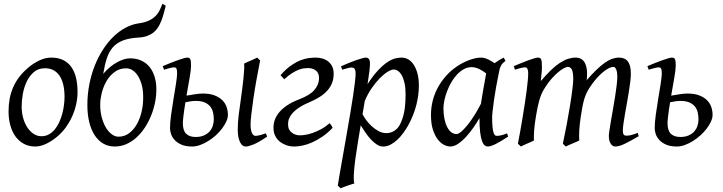

<svg xmlns="http://www.w3.org/2000/svg" viewBox="-20 -766 3877 1030"><path d="M326.2 -246.1Q326.2 -320.8 298.8 -360.4Q271.5 -399.9 221.2 -399.9Q186 -399.9 162.1 -379.6Q138.2 -359.4 123.5 -328.6Q108.9 -297.9 102.5 -262Q96.2 -226.1 96.2 -194.8Q96.2 -162.1 104.2 -133.1Q112.3 -104 126.7 -82.3Q141.1 -60.5 160.4 -47.9Q179.7 -35.2 202.1 -35.2Q224.6 -35.2 242.4 -45.2Q260.3 -55.2 274.2 -72Q288.1 -88.9 297.9 -110.6Q307.6 -132.3 314 -155.8Q320.3 -179.2 323.2 -202.6Q326.2 -226.1 326.2 -246.1ZM396 -272.9Q396 -240.2 388.7 -206.8Q381.3 -173.3 367.2 -141.8Q353 -110.4 332.3 -81.8Q311.5 -53.2 284.2 -30.8Q271.5 -20.5 257.3 -11.2Q243.2 -2 228.5 5.1Q213.9 12.2 198.7 16.1Q183.6 20 168.9 20Q134.8 20 108.2 5.6Q81.5 -8.8 63.2 -33.9Q44.9 -59.1 35.4 -93.5Q25.9 -127.9 25.9 -168Q25.9 -203.1 31.7 -235.6Q37.6 -268.1 50.8 -298.3Q64 -328.6 85.9 -356.4Q107.9 -384.3 140.1 -410.2Q165 -429.7 194.8 -443.4Q224.6 -457 254.9 -457Q293 -457 319.8 -443.4Q346.7 -429.7 363.5 -405.3Q380.4 -380.9 388.2 -347.2Q396 -313.5 396 -272.9Z M657.2 -399.4Q623.5 -399.9 597.4 -381.6Q571.3 -363.3 553.7 -334.7Q536.1 -306.2 526.9 -271Q517.6 -235.8 517.6 -203.1Q517.6 -166.5 526.1 -135.3Q534.7 -104 548.3 -81.3Q562 -58.6 579.6 -45.7Q597.2 -32.7 615.2 -32.7Q648.4 -32.7 673.3 -51.8Q698.2 -70.8 714.8 -100.8Q731.4 -130.9 739.7 -167Q748 -203.1 748 -237.8V-250Q748 -281.2 741 -308.3Q733.9 -335.4 721.9 -355.7Q710 -376 693.4 -387.7Q676.8 -399.4 657.2 -399.4ZM722.7 -564.5Q671.9 -561.5 638.9 -548.6Q606 -535.6 585.2 -512Q564.5 -488.3 553 -452.9Q541.5 -417.5 533.7 -369.6Q551.3 -390.6 570.8 -406.5Q590.3 -422.4 609.1 -432.6Q627.9 -442.9 645.5 -448Q663.1 -453.1 677.2 -453.1Q711.4 -453.1 738 -440.9Q764.6 -428.7 782.5 -406.5Q800.3 -384.3 809.6 -353.8Q818.8 -323.2 818.8 -286.6Q818.8 -251 811.3 -214.4Q803.7 -177.7 789.8 -143.8Q775.9 -109.9 755.9 -79.8Q735.8 -49.8 711.2 -27.6Q686.5 -5.4 657.2 7.3Q627.9 20 595.2 20Q561 20 533.9 4.2Q506.8 -11.7 487.8 -40.8Q468.8 -69.8 458.7 -110.8Q448.7 -151.9 448.7 -202.1Q448.7 -259.8 459.2 -313.5Q469.7 -367.2 488.5 -414.3Q507.3 -461.4 533 -501Q558.6 -540.5 589.1 -569.8Q619.6 -599.1 653.8 -617.4Q688 -635.7 723.6 -640.6Q754.9 -645 775.9 -654.3Q796.9 -663.6 811.3 -677Q825.7 -690.4 834.7 -707.8Q843.8 -725.1 851.1 -745.6Q855 -744.1 860.6 -740.7Q866.2 -737.3 869.1 -734.9Q863.8 -714.4 858.4 -694.1Q853 -673.8 845.9 -655.5Q838.9 -637.2 829.1 -621.1Q819.3 -605 804.9 -593Q790.5 -581.1 770.5 -573.5Q750.5 -565.9 722.7 -564.5Z M1029.8 -224.6Q1016.6 -224.6 1002.2 -222.4Q987.8 -220.2 974.6 -217.3Q970.7 -192.4 968 -174.1Q965.3 -155.8 963.9 -142.6Q962.4 -129.4 961.7 -120.6Q960.9 -111.8 960.9 -106Q960.9 -65.4 978.8 -48.3Q996.6 -31.2 1029.8 -31.2Q1055.2 -31.2 1073.7 -39.3Q1092.3 -47.4 1104 -60.5Q1115.7 -73.7 1121.3 -90.6Q1127 -107.4 1127 -125Q1127 -142.1 1123.5 -159.9Q1120.1 -177.7 1109.6 -192.1Q1099.1 -206.5 1080.1 -215.6Q1061 -224.6 1029.8 -224.6ZM1255.4 -69.8Q1255.4 -107.9 1260.5 -149.2Q1265.6 -190.4 1272.9 -240.2Q1276.4 -265.6 1280 -293.2Q1283.7 -320.8 1286.1 -346.2Q1288.6 -371.6 1289.8 -392.3Q1291 -413.1 1289.6 -424.8Q1295.9 -428.2 1305.4 -432.4Q1314.9 -436.5 1325 -440.9Q1335 -445.3 1344.2 -449.5Q1353.5 -453.6 1359.4 -457L1375.5 -441.9Q1365.2 -390.1 1355.7 -337.2Q1346.2 -284.2 1339.4 -237.3Q1332.5 -190.4 1328.4 -153.6Q1324.2 -116.7 1324.2 -97.7Q1324.2 -80.1 1326.7 -68.4Q1329.1 -56.6 1333 -49.8Q1336.9 -43 1341.6 -40Q1346.2 -37.1 1350.1 -37.1Q1358.4 -37.1 1372.1 -40.3Q1385.7 -43.5 1406.2 -50.8L1413.1 -33.2Q1367.2 -2 1339.6 9Q1312 20 1299.8 20Q1284.2 20 1275.4 8.8Q1266.6 -2.4 1262.2 -17.3Q1257.8 -32.2 1256.6 -47.4Q1255.4 -62.5 1255.4 -69.8ZM930.2 -372.1Q930.2 -383.3 929 -389.9Q927.7 -396.5 925.5 -399.7Q923.3 -402.8 919.9 -403.8Q916.5 -404.8 912.1 -404.8Q907.7 -404.8 899.2 -402.8Q890.6 -400.9 881.8 -398.4Q871.6 -395.5 859.9 -392.1L853 -411.1Q873.5 -419.9 894.3 -428.2Q915 -436.5 933.1 -442.9Q951.2 -449.2 964.6 -453.1Q978 -457 983.9 -457Q997.6 -457 1001.2 -447.5Q1004.9 -438 1004.9 -415Q1004.9 -392.1 997.8 -352.3Q990.7 -312.5 980.5 -252.9Q1005.4 -257.8 1029.3 -261Q1053.2 -264.2 1068.4 -264.2Q1106.4 -264.2 1132.1 -253.9Q1157.7 -243.7 1173.6 -227.5Q1189.5 -211.4 1196 -190.9Q1202.6 -170.4 1202.6 -149.9Q1202.6 -133.3 1194.1 -114.3Q1185.5 -95.2 1171.1 -76.2Q1156.7 -57.1 1137.5 -39.8Q1118.2 -22.5 1096.9 -9.3Q1075.7 3.9 1053.5 12Q1031.2 20 1011.2 20Q977.5 20 954.8 10.5Q932.1 1 918.2 -13.7Q904.3 -28.3 898.2 -45.4Q892.1 -62.5 892.1 -78.1Q892.1 -106.9 897.7 -148.7Q903.3 -190.4 911.6 -240.2Q915 -261.2 918.5 -281.7Q921.9 -302.2 924.6 -320.1Q927.2 -337.9 928.7 -351.3Q930.2 -364.7 930.2 -372.1Z M1448.7 -61Q1444.8 -85.9 1450.4 -110.1Q1456.1 -134.3 1472.4 -156.5Q1488.8 -178.7 1516.6 -198.2Q1544.4 -217.8 1585.4 -233.4Q1641.1 -254.4 1665.8 -282.5Q1690.4 -310.5 1691.4 -343.8Q1692.4 -373 1675.3 -387Q1658.2 -400.9 1631.8 -400.9Q1622.1 -400.9 1609.4 -399.2Q1596.7 -397.5 1581.1 -391.4Q1565.4 -385.3 1546.4 -373.3Q1527.3 -361.3 1504.9 -340.8L1484.9 -362.8Q1514.6 -396.5 1542.7 -415.5Q1570.8 -434.6 1595 -443.6Q1619.1 -452.6 1639.2 -454.8Q1659.2 -457 1673.8 -457Q1693.4 -457 1710.9 -451.7Q1728.5 -446.3 1741.7 -435.5Q1754.9 -424.8 1762.5 -408.4Q1770 -392.1 1770 -370.1Q1770 -342.8 1761.2 -320.6Q1752.4 -298.3 1735.8 -279.8Q1719.2 -261.2 1694.3 -245.6Q1669.4 -230 1637.2 -216.3Q1599.1 -200.2 1576.2 -183.1Q1553.2 -166 1541.3 -148.9Q1529.3 -131.8 1526.6 -115Q1523.9 -98.1 1526.9 -83Q1528.3 -75.7 1533 -68.1Q1537.6 -60.5 1545.7 -54.2Q1553.7 -47.9 1564.7 -43.9Q1575.7 -40 1589.8 -40Q1600.6 -40 1618.2 -42.7Q1635.7 -45.4 1657 -52.7Q1678.2 -60.1 1701.7 -72.5Q1725.1 -85 1748 -105Q1752.4 -101.6 1757.3 -93.8Q1762.2 -85.9 1764.6 -80.6Q1737.3 -51.8 1708.7 -32.5Q1680.2 -13.2 1653.1 -1.5Q1626 10.3 1602.1 15.1Q1578.1 20 1560.1 20Q1536.6 20 1517.3 13.4Q1498 6.8 1483.6 -4.2Q1469.2 -15.1 1460.2 -30Q1451.2 -44.9 1448.7 -61Z M2092.8 -393.1Q2079.6 -393.1 2059.6 -380.9Q2039.6 -368.7 2017.6 -346.4Q1995.6 -324.2 1974.1 -293.2Q1952.6 -262.2 1937 -224.6L1924.8 -153.3Q1932.1 -138.7 1945.3 -120.8Q1958.5 -103 1975.6 -87.6Q1992.7 -72.3 2012.2 -62Q2031.7 -51.8 2051.8 -51.8Q2078.1 -51.8 2098.4 -66.2Q2118.7 -80.6 2129.9 -106.9Q2138.7 -126 2144 -146.7Q2149.4 -167.5 2151.9 -187.7Q2154.3 -208 2155 -226.6Q2155.8 -245.1 2155.8 -259.8Q2155.8 -293.9 2150.4 -319.1Q2145 -344.2 2136 -360.6Q2127 -377 2115.7 -385Q2104.5 -393.1 2092.8 -393.1ZM1964.8 -424.8Q1964.8 -410.2 1961.7 -383.8Q1958.5 -357.4 1951.7 -314.5Q1982.9 -362.8 2010.3 -391.1Q2037.6 -419.4 2060.3 -434.1Q2083 -448.7 2101.6 -452.9Q2120.1 -457 2134.8 -457Q2153.8 -457 2170.4 -447.3Q2187 -437.5 2199.7 -418.2Q2212.4 -398.9 2219.7 -370.8Q2227.1 -342.8 2227.1 -306.2Q2227.1 -257.3 2213.4 -202.6Q2199.7 -147.9 2168.9 -91.8Q2157.7 -72.3 2143.3 -52.5Q2128.9 -32.7 2111.8 -16.6Q2094.7 -0.5 2075.4 9.8Q2056.2 20 2035.2 20Q2018.6 20 2002.7 10Q1986.8 0 1971.4 -16.1Q1956.1 -32.2 1941.9 -52.7Q1927.7 -73.2 1915 -93.8L1899.9 -2.9Q1883.3 97.7 1879.4 151.1Q1875.5 204.6 1880.9 218.3Q1873.5 220.2 1863.8 223.4Q1854 226.6 1843.5 230.2Q1833 233.9 1823.5 237.5Q1814 241.2 1807.6 244.1L1792 230Q1793.9 215.8 1799.1 186Q1804.2 156.2 1811.3 116.2Q1818.4 76.2 1826.7 28.8Q1835 -18.6 1843.5 -67.4Q1852.1 -116.2 1860.1 -164.1Q1868.2 -211.9 1874.3 -252.7Q1880.4 -293.5 1884 -324.5Q1887.7 -355.5 1887.7 -371.1Q1887.7 -382.3 1885.7 -388.9Q1883.8 -395.5 1880.4 -398.7Q1877 -401.9 1873 -402.8Q1869.1 -403.8 1864.7 -403.8Q1860.4 -403.8 1852.3 -402.1Q1844.2 -400.4 1835.9 -397.9Q1826.7 -395.5 1815.9 -392.1L1809.1 -410.2Q1829.6 -419.4 1850.6 -428Q1871.6 -436.5 1889.9 -442.9Q1908.2 -449.2 1922.1 -453.1Q1936 -457 1941.9 -457Q1951.7 -457 1958.3 -450.4Q1964.8 -443.8 1964.8 -424.8Z M2667 -411.1 2666 -410.2Q2662.6 -403.3 2660.2 -394Q2657.7 -384.8 2655.3 -371.1Q2647.9 -335.9 2641.4 -299.1Q2634.8 -262.2 2630.1 -229.5Q2625.5 -196.8 2622.8 -171.9Q2620.1 -147 2620.1 -136.2Q2620.1 -108.4 2621.8 -89.4Q2623.5 -70.3 2626.5 -58.8Q2629.4 -47.4 2633.8 -42.2Q2638.2 -37.1 2644 -37.1Q2653.8 -37.1 2667.2 -39.8Q2680.7 -42.5 2700.2 -50.8L2706.1 -33.2Q2663.6 -5.4 2637.5 7.3Q2611.3 20 2597.2 20Q2588.4 20 2580.3 13.9Q2572.3 7.8 2565.9 -9Q2559.6 -25.9 2555.9 -55.7Q2552.2 -85.4 2552.2 -132.8Q2539.6 -110.4 2521.2 -83.7Q2502.9 -57.1 2481.9 -33.9Q2460.9 -10.7 2438.7 4.6Q2416.5 20 2396 20Q2379.9 20 2361.6 10.7Q2343.3 1.5 2327.9 -18.8Q2312.5 -39.1 2302.2 -71Q2292 -103 2292 -148.9Q2292 -187.5 2301 -224.4Q2310.1 -261.2 2328.1 -294.9Q2346.2 -328.6 2372.3 -358.2Q2398.4 -387.7 2433.1 -411.1Q2446.3 -419.9 2462.2 -428.2Q2478 -436.5 2494.9 -442.9Q2511.7 -449.2 2528.3 -453.1Q2544.9 -457 2560.1 -457Q2570.3 -457 2580.1 -454.3Q2589.8 -451.7 2598.9 -447.3Q2607.9 -442.9 2616.7 -437.5Q2625.5 -432.1 2633.3 -427.2Q2644.5 -435.5 2657 -443.1Q2669.4 -450.7 2682.1 -457L2691.9 -439.9Q2682.1 -432.1 2676.3 -426Q2670.4 -419.9 2666.5 -411.1ZM2560.1 -209.5Q2563.5 -231.9 2567.6 -256.6Q2571.8 -281.2 2575.7 -303.5Q2579.6 -325.7 2583 -343.8Q2586.4 -361.8 2587.9 -371.1V-372.1Q2580.6 -377.9 2571.8 -383.8Q2563 -389.6 2553.2 -394.5Q2543.5 -399.4 2532.7 -402.6Q2522 -405.8 2510.3 -405.8Q2487.8 -405.8 2468 -394.8Q2448.2 -383.8 2431.4 -365.7Q2414.6 -347.7 2401.1 -324.5Q2387.7 -301.3 2378.4 -276.6Q2369.1 -252 2364 -228Q2358.9 -204.1 2358.9 -185.1Q2358.9 -153.3 2364.3 -127.9Q2369.6 -102.5 2378.9 -84.5Q2388.2 -66.4 2400.9 -56.6Q2413.6 -46.9 2428.2 -46.9Q2439.9 -46.9 2456.5 -61.5Q2473.1 -76.2 2491.5 -99.6Q2509.8 -123 2527.8 -152.1Q2545.9 -181.2 2560.1 -209.5Z M3406.2 -35.2Q3360.8 -8.8 3331.1 5.6Q3301.3 20 3280.3 20Q3266.1 20 3256.1 4.6Q3246.1 -10.7 3246.1 -37.1Q3246.1 -45.9 3249.5 -67.9Q3252.9 -89.8 3257.8 -119.4Q3262.7 -148.9 3268.8 -182.6Q3274.9 -216.3 3279.8 -248.3Q3284.7 -280.3 3288.1 -307.6Q3291.5 -335 3291.5 -351.1Q3291.5 -381.3 3285.4 -394.3Q3279.3 -407.2 3270.5 -407.2Q3261.2 -407.2 3247.1 -400.6Q3232.9 -394 3215.8 -380.1Q3198.7 -366.2 3179.4 -344.5Q3160.2 -322.8 3141.1 -293Q3130.4 -275.9 3123.3 -259.3Q3116.2 -242.7 3111.6 -224.9Q3106.9 -207 3103.5 -187.3Q3100.1 -167.5 3096.2 -144Q3089.4 -99.6 3087.6 -67.9Q3085.9 -36.1 3087.4 -12.2Q3080.6 -8.8 3070.8 -4.6Q3061 -0.5 3050.8 3.9Q3040.5 8.3 3031 12.5Q3021.5 16.6 3015.1 20L2999.5 4.9Q3010.3 -44.9 3020.3 -98.6Q3030.3 -152.3 3038.1 -200.4Q3045.9 -248.5 3050.5 -286.1Q3055.2 -323.7 3055.2 -341.8Q3055.2 -378.9 3047.6 -393.1Q3040 -407.2 3026.4 -407.2Q3020 -407.2 3006.8 -400.9Q2993.7 -394.5 2976.6 -380.6Q2959.5 -366.7 2940.2 -345.2Q2920.9 -323.7 2902.3 -293.9Q2892.1 -278.3 2885 -261.7Q2877.9 -245.1 2872.8 -226.8Q2867.7 -208.5 2863.5 -188Q2859.4 -167.5 2855.5 -144Q2847.7 -99.6 2845.5 -67.6Q2843.3 -35.6 2844.2 -12.2Q2837.9 -8.8 2828.4 -4.6Q2818.8 -0.5 2808.8 3.9Q2798.8 8.3 2789.6 12.5Q2780.3 16.6 2774.4 20L2758.3 4.9Q2765.1 -29.3 2771.7 -66.7Q2778.3 -104 2784.4 -141.1Q2790.5 -178.2 2795.9 -213.6Q2801.3 -249 2805.2 -279.3Q2809.1 -309.6 2811.3 -333.3Q2813.5 -356.9 2813.5 -371.1Q2813.5 -382.3 2812 -388.9Q2810.5 -395.5 2807.9 -399.2Q2805.2 -402.8 2801.8 -403.8Q2798.3 -404.8 2794.4 -404.8Q2789.6 -404.8 2781 -402.8Q2772.5 -400.9 2763.7 -398.4Q2753.4 -395.5 2742.2 -392.1L2736.3 -411.1Q2756.8 -419.9 2777.3 -428.2Q2797.9 -436.5 2815.4 -442.9Q2833 -449.2 2846.2 -453.1Q2859.4 -457 2865.2 -457Q2872.6 -457 2877 -454.6Q2881.3 -452.1 2883.5 -446Q2885.7 -439.9 2886.5 -429Q2887.2 -418 2887.2 -400.9Q2887.2 -395.5 2886.5 -387.5Q2885.7 -379.4 2885 -369.9Q2884.3 -360.4 2883.1 -350.1Q2881.8 -339.8 2881.3 -331.1Q2910.2 -365.2 2935.3 -389.4Q2960.4 -413.6 2983.2 -428.5Q3005.9 -443.4 3026.6 -450.2Q3047.4 -457 3067.4 -457Q3085.4 -457 3097.7 -449.7Q3109.9 -442.4 3116.7 -430.2Q3123.5 -418 3126.5 -402.6Q3129.4 -387.2 3129.4 -371.1Q3129.4 -361.8 3128.9 -354.2Q3128.4 -346.7 3127.4 -335.9Q3155.8 -368.7 3179.7 -391.6Q3203.6 -414.6 3224.4 -429.2Q3245.1 -443.8 3263.9 -450.4Q3282.7 -457 3301.3 -457Q3315.4 -457 3327.1 -452.4Q3338.9 -447.8 3347.2 -437.5Q3355.5 -427.2 3359.9 -410.9Q3364.3 -394.5 3364.3 -371.1Q3364.3 -352.5 3361.1 -326.4Q3357.9 -300.3 3353 -271Q3348.1 -241.7 3342.8 -210.9Q3337.4 -180.2 3332.5 -152.6Q3327.6 -125 3324.5 -102.3Q3321.3 -79.6 3321.3 -65.9Q3321.3 -49.3 3326.2 -43.7Q3331.1 -38.1 3339.4 -38.1Q3353.5 -38.1 3367.4 -41.7Q3381.3 -45.4 3401.4 -53.2Z M3629.9 -224.6Q3616.7 -224.6 3602.3 -222.4Q3587.9 -220.2 3574.7 -217.3Q3570.8 -192.4 3568.1 -174.1Q3565.4 -155.8 3564 -142.6Q3562.5 -129.4 3561.8 -120.6Q3561 -111.8 3561 -106Q3561 -65.4 3578.9 -48.3Q3596.7 -31.2 3629.9 -31.2Q3655.3 -31.2 3673.8 -39.3Q3692.4 -47.4 3704.1 -60.5Q3715.8 -73.7 3721.4 -90.6Q3727.1 -107.4 3727.1 -125Q3727.1 -142.1 3723.6 -159.9Q3720.2 -177.7 3709.7 -192.1Q3699.2 -206.5 3680.2 -215.6Q3661.1 -224.6 3629.9 -224.6ZM3530.3 -372.1Q3530.3 -383.3 3529.1 -389.9Q3527.8 -396.5 3525.6 -399.7Q3523.4 -402.8 3520 -403.8Q3516.6 -404.8 3512.2 -404.8Q3507.8 -404.8 3499.3 -402.8Q3490.7 -400.9 3481.9 -398.4Q3471.7 -395.5 3460 -392.1L3453.1 -411.1Q3473.6 -419.9 3494.4 -428.2Q3515.1 -436.5 3533.2 -442.9Q3551.3 -449.2 3564.7 -453.1Q3578.1 -457 3584 -457Q3597.7 -457 3601.3 -447.5Q3605 -438 3605 -415Q3605 -392.1 3597.9 -352.3Q3590.8 -312.5 3580.6 -252.9Q3605.5 -257.8 3629.4 -261Q3653.3 -264.2 3668.5 -264.2Q3706.5 -264.2 3732.2 -253.9Q3757.8 -243.7 3773.7 -227.5Q3789.6 -211.4 3796.1 -190.9Q3802.7 -170.4 3802.7 -149.9Q3802.7 -133.3 3794.2 -114.3Q3785.6 -95.2 3771.2 -76.2Q3756.8 -57.1 3737.5 -39.8Q3718.3 -22.5 3697 -9.3Q3675.8 3.9 3653.6 12Q3631.3 20 3611.3 20Q3577.6 20 3554.9 10.5Q3532.2 1 3518.3 -13.7Q3504.4 -28.3 3498.3 -45.4Q3492.2 -62.5 3492.2 -78.1Q3492.2 -106.9 3497.8 -148.7Q3503.4 -190.4 3511.7 -240.2Q3515.1 -261.2 3518.6 -281.7Q3522 -302.2 3524.7 -320.1Q3527.3 -337.9 3528.8 -351.3Q3530.3 -364.7 3530.3 -372.1Z"/></svg>

Font: Gentium Plus CyrE
Style: Italic
Weight: 400
Italic angle: -8°
Designer: J. Victor Gaultney, Annie Olsen, Iska Routamaa, Becca Hirsbrunner
Foundry: SIL International
Version: Version 5.000